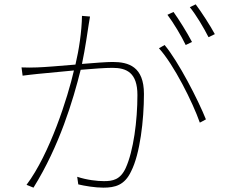

<svg xmlns="http://www.w3.org/2000/svg" viewBox="-20 -847 1040 883"><path d="M737 -640 711 -625C780 -549 866 -377 899 -283L927 -298C891 -388 800 -565 737 -640ZM778 -792 750 -779C778 -742 815 -680 834 -640L863 -654C840 -698 803 -757 778 -792ZM880 -827 853 -814C883 -777 916 -721 939 -676L968 -690C947 -729 907 -791 880 -827ZM79 -537 84 -499C105 -502 136 -505 153 -507L320 -523C292 -400 209 -139 102 3L134 16C254 -177 316 -386 351 -526C409 -531 465 -535 497 -535C562 -535 612 -513 612 -410C612 -292 594 -153 558 -74C533 -20 498 -14 458 -14C428 -14 380 -19 335 -34L340 1C369 8 417 16 455 16C509 16 553 5 583 -59C624 -139 642 -295 642 -415C642 -541 571 -562 498 -562C472 -562 417 -558 357 -553C372 -623 384 -710 388 -735C390 -749 392 -760 394 -771L357 -774C356 -702 343 -617 327 -550C256 -544 185 -538 151 -537C124 -536 106 -536 79 -537Z"/></svg>

Font: Harano Aji Gothic ExtraLight
Style: Regular
Weight: 250
Foundry: Masamichi Hosoda
Version: HaranoAjiGothic-ExtraLight version 20230610;ttx 4.39.4